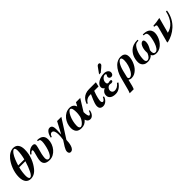

<svg xmlns="http://www.w3.org/2000/svg" viewBox="326 -2228 3963 3963"><g transform="rotate(-45 2308.0 -246.5)"><path d="M488 -508C488 -625 437 -698 340 -698C270 -698 197 -658 138 -585C68 -498 -3 -347 -3 -190C-3 -47 61 13 151 13C220 13 285 -18 342 -91C413 -180 488 -322 488 -508ZM158 -368C186 -463 225 -558 262 -610C284 -641 311 -669 333 -669C359 -669 369 -636 369 -590C369 -526 356 -442 336 -368ZM325 -326C300 -243 268 -159 239 -102C213 -52 183 -16 156 -16C130 -16 116 -54 116 -105C116 -172 127 -252 146 -326Z M801 -435C835 -435 859 -429 859 -372C859 -284 801 -16 705 -16C677 -16 653 -35 653 -85C653 -105 662 -169 669 -196L707 -340C713 -362 719 -394 719 -407C719 -436 702 -455 662 -455C592 -455 528 -406 494 -354L514 -336C533 -359 558 -385 578 -385C592 -385 595 -374 595 -358C594 -341 586 -314 580 -292L556 -201C548 -169 543 -140 543 -115C543 -33 591 13 703 13C848 13 978 -140 978 -311C978 -378 949 -427 889 -449C865 -458 836 -462 801 -462Z M1498 -449H1374L1238 -192C1241 -225 1243 -294 1243 -327C1243 -397 1236 -462 1165 -462C1104 -462 1056 -385 1040 -297H1067C1083 -361 1117 -365 1135 -365C1184 -365 1201 -297 1201 -229C1201 -174 1199 -161 1189 -88C1134 0 1071 81 1071 141C1071 163 1079 204 1123 204C1217 204 1235 39 1235 -38Z M2049 -449H1925L1881 -368C1865 -419 1822 -462 1746 -462C1585 -462 1472 -303 1472 -145C1472 -85 1494 -35 1530 -12C1557 5 1591 13 1630 13C1698 13 1743 -7 1798 -68C1805 -30 1833 11 1890 11C1955 11 1999 -60 2011 -129L1987 -136C1972 -85 1950 -59 1929 -59C1905 -59 1891 -122 1891 -194ZM1787 -285C1787 -257 1783 -231 1779 -209C1778 -135 1691 -17 1636 -17C1614 -17 1591 -37 1591 -88C1591 -267 1684 -433 1736 -433C1782 -433 1787 -356 1787 -285Z M2506 -449H2306C2140 -449 2075 -336 2055 -261H2082C2109 -321 2173 -349 2216 -349H2262C2176 -161 2171 -121 2171 -79C2171 -31 2199 9 2267 9C2337 9 2401 -55 2418 -123L2394 -134C2369 -75 2343 -61 2327 -61C2304 -61 2295 -86 2295 -114C2295 -132 2306 -220 2357 -349H2483Z M2667 -516H2715L2796 -583C2831 -612 2846 -624 2846 -651C2846 -667 2832 -680 2819 -680C2799 -680 2782 -676 2765 -652ZM2549 -234C2499 -212 2461 -171 2461 -107C2461 -47 2503 13 2626 13C2729 13 2796 -62 2833 -116L2805 -134C2757 -67 2706 -51 2662 -51C2613 -51 2589 -84 2589 -120C2589 -165 2625 -215 2681 -215C2696 -215 2704 -209 2714 -209C2749 -209 2767 -220 2767 -243C2767 -261 2749 -266 2732 -266C2706 -266 2695 -257 2684 -257C2651 -257 2641 -276 2641 -309C2641 -375 2701 -429 2745 -429C2757 -429 2775 -422 2775 -412C2775 -390 2754 -383 2754 -354C2754 -324 2778 -301 2812 -301C2849 -301 2874 -332 2874 -372C2874 -428 2816 -462 2756 -462C2625 -462 2505 -391 2505 -306C2505 -278 2517 -253 2549 -235Z M2868 122C2861 149 2848 189 2839 205H2957C2965 189 2978 152 2984 129L3018 -9C3034 3 3063 13 3093 13C3158 13 3209 -19 3251 -60C3317 -124 3367 -245 3367 -337C3367 -447 3289 -462 3230 -462C3174 -462 3114 -433 3071 -391C3007 -328 2962 -233 2942 -157ZM3071 -219C3087 -284 3111 -342 3137 -381C3158 -413 3184 -433 3205 -433C3226 -433 3242 -413 3242 -351C3242 -275 3213 -169 3168 -98C3141 -55 3108 -22 3073 -22C3047 -22 3034 -38 3034 -66Z M3888 -435C3932 -435 3955 -425 3964 -402C3970 -387 3972 -370 3972 -350C3972 -287 3920 -16 3814 -16C3776 -16 3761 -46 3761 -88C3761 -100 3762 -113 3764 -126C3771 -138 3807 -201 3818 -241C3824 -264 3828 -287 3828 -306C3828 -344 3815 -371 3791 -371C3722 -371 3685 -255 3685 -174C3685 -154 3686 -137 3686 -125C3664 -65 3627 -16 3578 -16C3544 -16 3531 -48 3531 -83C3531 -200 3569 -330 3634 -401C3659 -429 3691 -435 3735 -435V-462C3627 -462 3565 -434 3515 -387C3455 -329 3412 -244 3412 -127C3412 -75 3437 -30 3478 -7C3502 7 3533 13 3564 13C3618 13 3675 -7 3705 -49C3721 -3 3768 13 3817 13C3838 13 3860 10 3879 4C4007 -35 4091 -190 4091 -309C4091 -336 4085 -360 4074 -381C4050 -428 4002 -462 3888 -462Z M4564 -462C4518 -253 4406 -147 4281 -122H4279L4371 -462C4307 -448 4213 -435 4168 -434V-407C4207 -407 4228 -399 4228 -377C4228 -369 4224 -347 4220 -333L4127 13H4154C4326 -27 4550 -170 4591 -457Z"/></g></svg>

Font: XITS
Style: Bold Italic
Weight: 700
Italic angle: -16.33°
Designer: MicroPress Inc., with final additions and corrections provided by Coen Hoffman, Elsevier (retired)
Version: Version 1.105